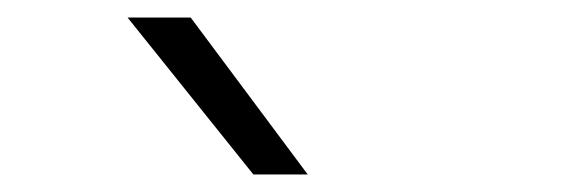

<svg xmlns="http://www.w3.org/2000/svg" viewBox="-20 -828 640 219"><path d="M269 -629 125.5 -808H197.5L331 -629Z"/></svg>

Font: Encode Sans Exp Lt
Style: Regular
Weight: 300
Width: 7
Designer: Multiple Designers
Foundry: Impallari Type
Version: Version 3.002; ttfautohint (v1.8.3) -l 8 -r 50 -G 200 -x 14 